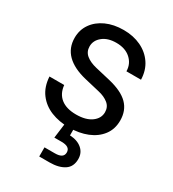

<svg xmlns="http://www.w3.org/2000/svg" viewBox="-178 -624 832 925"><g transform="rotate(30 237.5 -161.5)"><path d="M241.2 11.7Q186 11.7 141.1 -6.3Q96.2 -24.4 68.4 -61.3Q40.5 -98.1 37.1 -154.3H119.1Q123.5 -108.4 154.3 -84Q185.1 -59.6 239.3 -59.6Q293 -59.6 324 -82Q355 -104.5 355 -138.7Q355 -168 333.5 -185.5Q312 -203.1 277.3 -210.9L194.3 -230.5Q122.6 -247.6 85.7 -284.2Q48.8 -320.8 48.8 -377Q48.8 -420.9 72.5 -454.8Q96.2 -488.8 138.4 -508.1Q180.7 -527.3 235.8 -527.3Q289.6 -527.3 332.3 -507.1Q375 -486.8 400.1 -449.7Q425.3 -412.6 426.8 -361.3H345.7Q345.2 -402.3 315.4 -429.2Q285.6 -456.1 235.8 -456.1Q188.5 -456.1 160.2 -433.1Q131.8 -410.2 131.8 -377Q131.8 -347.7 153.3 -329.8Q174.8 -312 211.9 -303.2L294.9 -283.7Q369.1 -266.1 403.8 -231.2Q438.5 -196.3 438.5 -140.6Q438.5 -92.8 412.6 -58.6Q386.7 -24.4 342 -6.3Q297.4 11.7 241.2 11.7ZM187 204.1V153.3H244.1Q268.6 153.3 280.5 145.3Q292.5 137.2 292.5 121.1Q292.5 105 280.5 96.9Q268.6 88.9 244.1 88.9H204.6L219.2 -23.4H264.6V0V42Q306.6 43.9 331.5 65.2Q356.4 86.4 356.4 121.1Q356.4 164.1 325.7 184.1Q294.9 204.1 244.1 204.1Z"/></g></svg>

Font: Inter Khmer Looped
Style: Regular
Weight: 400
Designer: Rasmus Andersson, Sovichet Tep
Foundry: Anagata Design
Version: Version 1.000